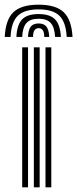

<svg xmlns="http://www.w3.org/2000/svg" viewBox="-50 -803 331 823"><path d="M145 0V-600H169.9V0ZM45.1 0V-600H70.1V0ZM95.1 0V-600H120V0ZM115.6 -782.9Q189.3 -782.9 223 -750.8Q256.7 -718.8 260.9 -644.7H235.9Q232.6 -708.1 204.6 -735.4Q176.6 -762.8 115.6 -762.8Q54.3 -762.8 26.3 -735.4Q-1.8 -708.1 -4.7 -644.7H-29.7Q-26.1 -718.8 7.6 -750.8Q41.4 -782.9 115.6 -782.9ZM115.6 -742.7Q163.8 -742.7 186 -720Q208.2 -697.2 211 -644.7H186.2Q183.9 -686.3 167.5 -704.4Q151.2 -722.6 115.6 -722.6Q79.8 -722.6 63.5 -704.4Q47.1 -686.3 45 -644.7H20.2Q22.8 -697.2 44.9 -720Q66.9 -742.7 115.6 -742.7ZM115.6 -702.4Q138.3 -702.4 148.9 -689.1Q159.5 -675.7 161.2 -644.7H139.5Q139.8 -664.7 133.4 -673.5Q126.9 -682.3 115.6 -682.3Q104.5 -682.3 98.1 -673.5Q91.6 -664.7 91.7 -644.7H70Q71.4 -675.7 82 -689.1Q92.6 -702.4 115.6 -702.4Z"/></svg>

Font: Big Shoulders Inline Display SC Thin
Style: Regular
Weight: 100
Designer: Patric King
Foundry: XO Type Co
Version: Version 2.002